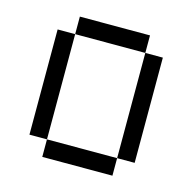

<svg xmlns="http://www.w3.org/2000/svg" viewBox="-81 -581 661 661"><g transform="rotate(15 250.0 -250.0)"><path d="M125 -62.5V0H375V-62.5ZM125 -62.5Q125 -62.5 125 -437.5H62.5Q62.5 -437.5 62.5 -62.5ZM375 -62.5H437.5Q437.5 -62.5 437.5 -437.5H375Q375 -437.5 375 -62.5ZM125 -437.5H375V-500H125Z"/></g></svg>

Font: UnifontExMono
Style: Regular
Weight: 500
Version: Version 15.0.06